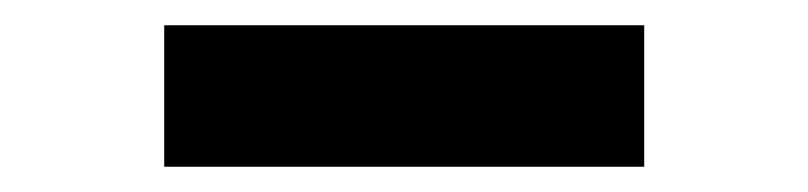

<svg xmlns="http://www.w3.org/2000/svg" viewBox="-20 -412 640 152"><path d="M490 -280H110V-392H490Z"/></svg>

Font: Kode Mono
Style: Regular
Weight: 400
Monospace: yes
Designer: Isa Ozler
Foundry: Kadena LLC
Version: Version 1.000;gftools[0.9.28]